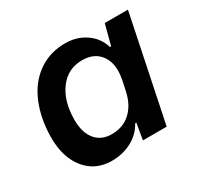

<svg xmlns="http://www.w3.org/2000/svg" viewBox="-123 -689 874 846"><g transform="rotate(-30 313.5 -266.0)"><path d="M39 -212Q39 -233 40 -244Q46 -332 78.5 -399.5Q111 -467 168 -504.5Q225 -542 300 -542Q359 -542 403.5 -511Q448 -480 463 -429H469L496 -532H614L504 0H383L397 -82H391Q367 -38 321.5 -14Q276 10 221 10Q138 10 88.5 -50.5Q39 -111 39 -212ZM426 -224 437 -275Q442 -302 442 -320Q442 -375 411.5 -407.5Q381 -440 327 -440Q254 -440 210.5 -381.5Q167 -323 167 -228Q167 -164 196.5 -128Q226 -92 279 -92Q337 -92 375 -127.5Q413 -163 426 -224Z"/></g></svg>

Font: Mona Sans SemiBold
Style: Italic
Weight: 600
Italic angle: -11.7°
Designer: Deni Anggara
Foundry: GitHub
Version: Version 2.000